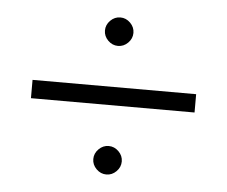

<svg xmlns="http://www.w3.org/2000/svg" viewBox="-38 -545 556 470"><g transform="rotate(5 240.5 -310.0)"><path d="M240 -433Q226 -433 215.5 -443.5Q205 -454 205 -468Q205 -482 215.5 -492.5Q226 -503 240 -503Q254 -503 264.5 -492.5Q275 -482 275 -468Q275 -454 264.5 -443.5Q254 -433 240 -433ZM39 -332H441V-287H39ZM239 -117Q225 -117 214.5 -127.5Q204 -138 204 -152Q204 -166 214.5 -176.5Q225 -187 239 -187Q253 -187 263.5 -176.5Q274 -166 274 -152Q274 -138 263.5 -127.5Q253 -117 239 -117Z"/></g></svg>

Font: Constantine
Style: Regular
Weight: 400
Designer: Dukom Design
Version: Version 1.001;PS 001.001;hotconv 1.0.56;makeotf.lib2.0.21325